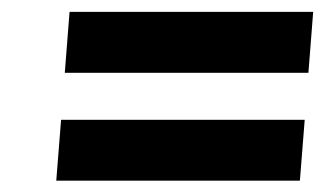

<svg xmlns="http://www.w3.org/2000/svg" viewBox="-20 -528 560 331"><path d="M77 -216.5 85.3 -321.5H505.3L497 -216.5ZM91.7 -402.5 99.9 -507.5H519.9L511.7 -402.5Z"/></svg>

Font: Poland Can Into
Style: Of Regular
Weight: 500
Foundry: Cannot Into Space Fonts
Version: Version 1.01